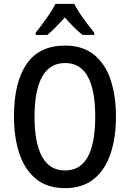

<svg xmlns="http://www.w3.org/2000/svg" viewBox="-20 -960 670 990"><path d="M578 -358Q578 -251 550 -167.5Q522 -84 464 -37Q406 10 315 10Q223 10 165 -38Q107 -86 79.5 -169Q52 -252 52 -359Q52 -536 117.5 -630.5Q183 -725 316 -725Q406 -725 464.5 -678Q523 -631 550.5 -548Q578 -465 578 -358ZM158 -358Q158 -223 197 -152Q236 -81 315 -81Q394 -81 432.5 -151Q471 -221 471 -358Q471 -494 433 -564.5Q395 -635 316 -635Q236 -635 197 -564Q158 -493 158 -358ZM363 -940Q380 -906 410 -864.5Q440 -823 466 -791V-780H406Q384 -797 361 -820Q338 -843 314 -870Q290 -843 267 -819.5Q244 -796 224 -780H164V-791Q190 -824 220 -866Q250 -908 266 -940Z"/></svg>

Font: Noto Sans Ethiopic Condensed Medium
Style: Regular
Weight: 500
Width: 3
Designer: Monotype Design Team
Foundry: Monotype Imaging Inc.
Version: Version 2.102; ttfautohint (v1.8.4.7-5d5b)